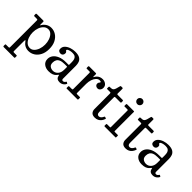

<svg xmlns="http://www.w3.org/2000/svg" viewBox="110 -1835 3161 3161"><g transform="rotate(45 1690.0 -255.0)"><path d="M212.5 -260Q212.5 -317 230.5 -366.8Q248.5 -416.5 281.8 -447.2Q315 -478 360.5 -478Q402.5 -478 434 -447.2Q465.5 -416.5 483 -366.8Q500.5 -317 500.5 -260Q500.5 -203 483 -153.2Q465.5 -103.5 434 -72.8Q402.5 -42 360.5 -42Q315 -42 281.8 -72.8Q248.5 -103.5 230.5 -153.2Q212.5 -203 212.5 -260ZM32.5 -485Q32.5 -474 35.2 -469.5Q38 -465 50 -465H100Q112.5 -465 117.5 -462Q122.5 -459 122.5 -446V172Q122.5 186 119.8 190.5Q117 195 103 195H46Q36.5 195 34.5 198.5Q32.5 202 32.5 212V232Q32.5 241.5 35.2 245.8Q38 250 48 250H287Q297.5 250 300 247.8Q302.5 245.5 302.5 234.5V214Q302.5 202 299.5 198.5Q296.5 195 285 195H236Q221 195 216.8 191.2Q212.5 187.5 212.5 172V-39Q212.5 -79 217 -82.2Q221.5 -85.5 232.5 -69Q257.5 -32 294.8 -11.5Q332 9 378.5 9Q438 9 488.5 -22.8Q539 -54.5 569.8 -114.8Q600.5 -175 600.5 -260Q600.5 -345 569.8 -405.5Q539 -466 488.5 -498Q438 -530 378.5 -530Q328 -530 287 -503.8Q246 -477.5 221.5 -433Q217 -425 214.8 -426.2Q212.5 -427.5 212.5 -446V-503Q212.5 -514.5 209 -517.2Q205.5 -520 194 -520H51Q41.5 -520 37 -517.5Q32.5 -515 32.5 -504Z M694 -123Q694 -60 738.2 -25Q782.5 10 849 10Q902 10 933 -3.2Q964 -16.5 980 -33.5Q996 -50.5 1004 -61.5Q1011 -71 1013.8 -71Q1016.5 -71 1018 -62Q1020 -50 1026.2 -33Q1032.5 -16 1050.8 -3Q1069 10 1106.5 10H1107Q1127.5 10 1146.8 3Q1166 -4 1182.8 -18.5Q1199.5 -33 1211 -55Q1213.5 -60 1212.8 -62.2Q1212 -64.5 1208 -67L1190 -78Q1186.5 -81 1183.8 -80Q1181 -79 1178.5 -74.5Q1165.5 -54 1153.5 -48Q1141.5 -42 1131 -42Q1120.5 -42 1112.8 -49Q1105 -56 1105 -71V-372Q1105 -412.5 1092.2 -448.8Q1079.5 -485 1043.2 -507.5Q1007 -530 937 -530Q886.5 -530 837.5 -514Q788.5 -498 756.2 -467.2Q724 -436.5 724 -393Q724 -360 742 -347.5Q760 -335 783 -335Q808.5 -335 823.2 -351.2Q838 -367.5 838 -393Q838 -412.5 831 -420Q824 -427.5 817 -431.8Q810 -436 810 -445Q810 -455 825.5 -464Q841 -473 865.5 -478.5Q890 -484 917 -484Q957 -484 978.2 -468.8Q999.5 -453.5 1007.2 -427Q1015 -400.5 1015 -367V-312Q1015 -303 1012.8 -301Q1010.5 -299 1002 -299H953Q867 -299 809.5 -274.5Q752 -250 723 -210Q694 -170 694 -123ZM796 -138Q796 -176.5 811 -204Q826 -231.5 860.5 -246.2Q895 -261 953 -261H1005Q1015 -261 1015 -251V-191Q1015 -123 980 -84.5Q945 -46 894 -46Q856.5 -46 826.2 -67Q796 -88 796 -138Z M1345 -446V-72.5Q1345 -61.5 1340.5 -58.2Q1336 -55 1324.5 -55H1269Q1261.5 -55 1258.2 -52.2Q1255 -49.5 1255 -41V-9.5Q1255 -3 1258.8 -1.5Q1262.5 0 1269 0H1512Q1520.5 0 1522.8 -3.2Q1525 -6.5 1525 -15.5V-38Q1525 -47.5 1523.2 -51.2Q1521.5 -55 1512 -55H1451Q1439.5 -55 1437.2 -59.5Q1435 -64 1435 -75.5V-283Q1435 -334.5 1450.2 -379.8Q1465.5 -425 1492.2 -453Q1519 -481 1553 -481Q1571 -481 1577 -477.2Q1583 -473.5 1583 -466Q1583 -460 1577.2 -454.2Q1571.5 -448.5 1565.8 -438.8Q1560 -429 1560 -411Q1560 -388 1577.8 -374Q1595.5 -360 1621 -360Q1638.5 -360 1652.5 -370.2Q1666.5 -380.5 1674.8 -397.8Q1683 -415 1683 -436Q1683 -479.5 1650 -504.8Q1617 -530 1575 -530Q1542.5 -530 1517.8 -519.8Q1493 -509.5 1475.2 -491.8Q1457.5 -474 1445.5 -451.5Q1439 -439 1437 -440Q1435 -441 1435 -453.5V-506Q1435 -515.5 1430.2 -517.8Q1425.5 -520 1417 -520H1271Q1260.5 -520 1257.8 -516.5Q1255 -513 1255 -502.5V-484Q1255 -473 1257 -469Q1259 -465 1270 -465H1327Q1338.5 -465 1341.8 -461.5Q1345 -458 1345 -446Z M2068.5 -97.5Q2071 -104 2068.8 -106.5Q2066.5 -109 2060.5 -111L2044.5 -116.5Q2036.5 -119.5 2033.8 -118Q2031 -116.5 2027.5 -109Q2014.5 -80.5 1997.2 -65.2Q1980 -50 1958.5 -50Q1938.5 -50 1926.5 -63.5Q1914.5 -77 1914.5 -107V-448.5Q1914.5 -460 1919.5 -462.5Q1924.5 -465 1935 -465H2045Q2054 -465 2057.8 -466.8Q2061.5 -468.5 2061.5 -477.5V-503.5Q2061.5 -514 2058.2 -517Q2055 -520 2045 -520H1934Q1924.5 -520 1919.5 -522.5Q1914.5 -525 1914.5 -535.5V-645.5Q1914.5 -660 1901.5 -660H1874.5Q1863.5 -660 1861 -657Q1858.5 -654 1856.5 -645.5Q1846.5 -602 1838 -576.5Q1829.5 -551 1818.5 -539Q1807.5 -527 1790.5 -523.5Q1773.5 -520 1746.5 -520Q1737 -520 1734.2 -518.2Q1731.5 -516.5 1731.5 -507V-480Q1731.5 -470 1735 -467.5Q1738.5 -465 1749 -465H1808.5Q1817.5 -465 1821 -461Q1824.5 -457 1824.5 -448V-86Q1824.5 -45 1848 -16.5Q1871.5 12 1925.5 12Q1964.5 12 1992.8 -2.8Q2021 -17.5 2039.8 -42.5Q2058.5 -67.5 2068.5 -97.5Z M2206.5 -700Q2206.5 -675.5 2224.2 -657.8Q2242 -640 2266.5 -640Q2291.5 -640 2309 -657.8Q2326.5 -675.5 2326.5 -700Q2326.5 -725 2309 -742.5Q2291.5 -760 2266.5 -760Q2242 -760 2224.2 -742.5Q2206.5 -725 2206.5 -700ZM2214.5 -465Q2226.5 -465 2226.5 -453V-69Q2226.5 -61 2225 -58Q2223.5 -55 2215 -55H2153Q2144 -55 2140.2 -52.5Q2136.5 -50 2136.5 -40V-12Q2136.5 -4 2140 -2Q2143.5 0 2152 0H2397Q2404 0 2405.2 -2.5Q2406.5 -5 2406.5 -12V-45Q2406.5 -52 2404 -53.5Q2401.5 -55 2394.5 -55H2327Q2321 -55 2318.8 -57.8Q2316.5 -60.5 2316.5 -67V-509.5Q2316.5 -516 2314.8 -518Q2313 -520 2307 -520H2148.5Q2136.5 -520 2136.5 -507V-477Q2136.5 -469.5 2138 -467.2Q2139.5 -465 2147 -465Z M2786 -97.5Q2788.5 -104 2786.2 -106.5Q2784 -109 2778 -111L2762 -116.5Q2754 -119.5 2751.2 -118Q2748.5 -116.5 2745 -109Q2732 -80.5 2714.8 -65.2Q2697.5 -50 2676 -50Q2656 -50 2644 -63.5Q2632 -77 2632 -107V-448.5Q2632 -460 2637 -462.5Q2642 -465 2652.5 -465H2762.5Q2771.5 -465 2775.2 -466.8Q2779 -468.5 2779 -477.5V-503.5Q2779 -514 2775.8 -517Q2772.5 -520 2762.5 -520H2651.5Q2642 -520 2637 -522.5Q2632 -525 2632 -535.5V-645.5Q2632 -660 2619 -660H2592Q2581 -660 2578.5 -657Q2576 -654 2574 -645.5Q2564 -602 2555.5 -576.5Q2547 -551 2536 -539Q2525 -527 2508 -523.5Q2491 -520 2464 -520Q2454.5 -520 2451.8 -518.2Q2449 -516.5 2449 -507V-480Q2449 -470 2452.5 -467.5Q2456 -465 2466.5 -465H2526Q2535 -465 2538.5 -461Q2542 -457 2542 -448V-86Q2542 -45 2565.5 -16.5Q2589 12 2643 12Q2682 12 2710.2 -2.8Q2738.5 -17.5 2757.2 -42.5Q2776 -67.5 2786 -97.5Z M2861.5 -123Q2861.5 -60 2905.8 -25Q2950 10 3016.5 10Q3069.5 10 3100.5 -3.2Q3131.5 -16.5 3147.5 -33.5Q3163.5 -50.5 3171.5 -61.5Q3178.5 -71 3181.2 -71Q3184 -71 3185.5 -62Q3187.5 -50 3193.8 -33Q3200 -16 3218.2 -3Q3236.5 10 3274 10H3274.5Q3295 10 3314.2 3Q3333.5 -4 3350.2 -18.5Q3367 -33 3378.5 -55Q3381 -60 3380.2 -62.2Q3379.5 -64.5 3375.5 -67L3357.5 -78Q3354 -81 3351.2 -80Q3348.5 -79 3346 -74.5Q3333 -54 3321 -48Q3309 -42 3298.5 -42Q3288 -42 3280.2 -49Q3272.5 -56 3272.5 -71V-372Q3272.5 -412.5 3259.8 -448.8Q3247 -485 3210.8 -507.5Q3174.5 -530 3104.5 -530Q3054 -530 3005 -514Q2956 -498 2923.8 -467.2Q2891.5 -436.5 2891.5 -393Q2891.5 -360 2909.5 -347.5Q2927.5 -335 2950.5 -335Q2976 -335 2990.8 -351.2Q3005.5 -367.5 3005.5 -393Q3005.5 -412.5 2998.5 -420Q2991.5 -427.5 2984.5 -431.8Q2977.5 -436 2977.5 -445Q2977.5 -455 2993 -464Q3008.5 -473 3033 -478.5Q3057.5 -484 3084.5 -484Q3124.5 -484 3145.8 -468.8Q3167 -453.5 3174.8 -427Q3182.5 -400.5 3182.5 -367V-312Q3182.5 -303 3180.2 -301Q3178 -299 3169.5 -299H3120.5Q3034.5 -299 2977 -274.5Q2919.5 -250 2890.5 -210Q2861.5 -170 2861.5 -123ZM2963.5 -138Q2963.5 -176.5 2978.5 -204Q2993.5 -231.5 3028 -246.2Q3062.5 -261 3120.5 -261H3172.5Q3182.5 -261 3182.5 -251V-191Q3182.5 -123 3147.5 -84.5Q3112.5 -46 3061.5 -46Q3024 -46 2993.8 -67Q2963.5 -88 2963.5 -138Z"/></g></svg>

Font: Besley
Style: Regular
Weight: 400
Designer: Owen Earl
Foundry: indestructible type*
Version: Version 4.000